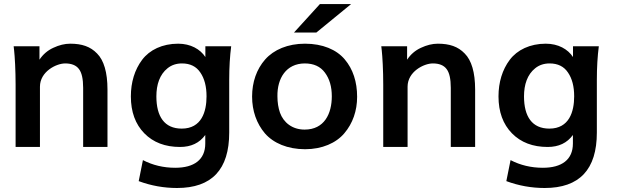

<svg xmlns="http://www.w3.org/2000/svg" viewBox="-20 -731 3069 955"><path d="M178.7 0V-299.8C178.7 -374.5 259.3 -415.5 304.2 -415.5C335.9 -415.5 358.9 -406.2 372.6 -387.7C386.7 -369.6 393.6 -338.4 393.6 -293.9V0H514.6V-285.6C514.6 -371.1 496.6 -431.2 462.9 -464.8C429.7 -499.5 387.2 -513.7 329.1 -513.7C302.2 -513.7 273.9 -506.8 245.1 -493.2C216.3 -480 193.4 -460 176.3 -434.1V-501H47.9L50.3 -479.5C51.8 -465.3 53.7 -442.4 55.2 -410.6C56.6 -378.9 57.6 -345.7 57.6 -310.1V0Z M883.8 -91.3C797.9 -91.3 757.8 -151.4 757.8 -251.5C757.8 -310.5 774.4 -360.4 813.5 -391.6C833.5 -407.7 857.4 -415.5 885.3 -415.5C925.8 -415.5 956.5 -400.4 976.6 -370.1C997.1 -340.3 1007.3 -300.8 1007.3 -252C1007.3 -175.8 982.9 -91.3 883.8 -91.3ZM860.4 204.1C1033.7 204.1 1120.1 112.3 1120.1 -71.8V-333C1120.1 -395.5 1123.5 -451.7 1129.9 -501H1001.5V-447.3C976.1 -486.3 928.2 -513.7 866.2 -513.7C787.6 -513.7 724.1 -482.9 687 -433.6C649.9 -384.3 630.9 -321.8 630.9 -251.5C630.9 -174.8 653.3 -113.3 697.8 -67.9C742.2 -22.5 801.8 0 875.5 0C930.7 0 972.2 -20 1001 -59.6V-17.1C1001 63.5 945.3 103.5 851.6 103.5C793.5 103.5 739.7 90.8 690.9 65.4L669.9 169.9C731.9 192.9 795.4 204.1 860.4 204.1Z M1497.6 11.2C1582 11.2 1651.9 -19.5 1692.9 -68.4C1734.4 -117.2 1756.3 -179.7 1756.3 -249.5C1756.3 -323.7 1735.8 -387.2 1694.8 -435.5C1653.8 -484.4 1584.5 -513.7 1497.1 -513.7C1411.6 -513.7 1341.8 -483.9 1298.8 -435.1C1256.3 -386.7 1233.9 -322.8 1233.9 -250.5C1233.9 -179.7 1256.3 -116.2 1297.9 -67.4C1340.3 -19 1410.2 11.2 1497.6 11.2ZM1495.1 -86.4C1433.1 -86.4 1390.1 -122.1 1372.6 -170.4C1364.3 -194.3 1359.9 -221.7 1359.9 -252C1358.4 -341.3 1403.3 -415 1495.6 -415.5C1540 -415.5 1573.7 -400.4 1596.2 -369.6C1619.1 -338.9 1630.4 -299.8 1630.4 -252C1630.4 -165.5 1593.3 -86.4 1495.1 -86.4ZM1553.7 -569.3 1726.6 -710.9H1571.3L1442.4 -569.3Z M2007.3 0V-299.8C2007.3 -374.5 2087.9 -415.5 2132.8 -415.5C2164.6 -415.5 2187.5 -406.2 2201.2 -387.7C2215.3 -369.6 2222.2 -338.4 2222.2 -293.9V0H2343.3V-285.6C2343.3 -371.1 2325.2 -431.2 2291.5 -464.8C2258.3 -499.5 2215.8 -513.7 2157.7 -513.7C2130.9 -513.7 2102.5 -506.8 2073.7 -493.2C2044.9 -480 2022 -460 2004.9 -434.1V-501H1876.5L1878.9 -479.5C1880.4 -465.3 1882.3 -442.4 1883.8 -410.6C1885.3 -378.9 1886.2 -345.7 1886.2 -310.1V0Z M2712.4 -91.3C2626.5 -91.3 2586.4 -151.4 2586.4 -251.5C2586.4 -310.5 2603 -360.4 2642.1 -391.6C2662.1 -407.7 2686 -415.5 2713.9 -415.5C2754.4 -415.5 2785.2 -400.4 2805.2 -370.1C2825.7 -340.3 2835.9 -300.8 2835.9 -252C2835.9 -175.8 2811.5 -91.3 2712.4 -91.3ZM2689 204.1C2862.3 204.1 2948.7 112.3 2948.7 -71.8V-333C2948.7 -395.5 2952.1 -451.7 2958.5 -501H2830.1V-447.3C2804.7 -486.3 2756.8 -513.7 2694.8 -513.7C2616.2 -513.7 2552.7 -482.9 2515.6 -433.6C2478.5 -384.3 2459.5 -321.8 2459.5 -251.5C2459.5 -174.8 2481.9 -113.3 2526.4 -67.9C2570.8 -22.5 2630.4 0 2704.1 0C2759.3 0 2800.8 -20 2829.6 -59.6V-17.1C2829.6 63.5 2773.9 103.5 2680.2 103.5C2622.1 103.5 2568.4 90.8 2519.5 65.4L2498.5 169.9C2560.5 192.9 2624 204.1 2689 204.1Z"/></svg>

Font: Ride
Style: Bold
Weight: 700
Version: Version 3.000